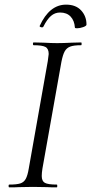

<svg xmlns="http://www.w3.org/2000/svg" viewBox="-20 -808 393 828"><path d="M20 -12Q52 -12 67.5 -17Q83 -22 91 -36.5Q99 -51 104 -81L186 -544Q190 -570 190 -575Q190 -598 176 -605.5Q162 -613 125 -613Q122 -613 122 -619Q122 -625 125 -625L168 -624Q204 -622 226 -622Q252 -622 290 -624L330 -625Q332 -625 332 -619Q332 -613 330 -613Q298 -613 282.5 -607Q267 -601 259 -586.5Q251 -572 245 -542L163 -81Q160 -62 160 -49Q160 -27 173.5 -19.5Q187 -12 225 -12Q227 -12 227 -6Q227 0 225 0Q198 0 183 -1L122 -2L63 -1Q48 0 20 0Q17 0 17 -6Q17 -12 20 -12ZM239 -754Q217 -754 200 -739.5Q183 -725 167 -693Q166 -690 161 -690Q157 -690 153.5 -692Q150 -694 151 -696Q193 -788 265 -788Q307 -788 330 -763Q353 -738 353 -702Q353 -696 338.5 -691Q324 -686 312 -686Q303 -686 303 -689Q301 -719 284.5 -736.5Q268 -754 239 -754Z"/></svg>

Font: Cormorant Garamond
Style: Italic
Weight: 400
Italic angle: -10°
Designer: Christian Thalmann (Catharsis Fonts)
Foundry: Catharsis Fonts
Version: Version 4.000